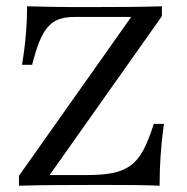

<svg xmlns="http://www.w3.org/2000/svg" viewBox="-20 -591 596 611"><path d="M40.3 0V-31.5L397.6 -537.1H217.7Q189.5 -537.1 169 -530.2Q148.4 -523.4 133.1 -506Q117.7 -488.7 105.6 -459.3Q93.5 -429.8 82.3 -384.7H50Q58.1 -432.3 62.1 -478.6Q66.1 -525 66.1 -571Q97.6 -570.2 134.7 -569.4Q171.8 -568.5 209.3 -568.5Q246.8 -568.5 277.4 -568.5Q328.2 -568.5 387.1 -569Q446 -569.4 495.2 -571V-539.5L137.9 -33.9H256.5Q304 -33.9 337.5 -40.3Q371 -46.8 394.8 -63.7Q418.5 -80.6 435.9 -112.9Q453.2 -145.2 469.4 -196.8H501.6Q494.4 -145.2 491.1 -96.8Q487.9 -48.4 487.9 0Q454.8 -1.6 414.9 -2Q375 -2.4 335.5 -2.4Q296 -2.4 262.9 -2.4Q209.7 -2.4 150.8 -2Q91.9 -1.6 40.3 0Z"/></svg>

Font: Playfair 12pt
Style: Regular
Weight: 400
Designer: Claus Eggers Sørensen
Foundry: Claus Eggers Sørensen
Version: Version 2.000;gftools[0.9.28]